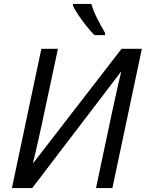

<svg xmlns="http://www.w3.org/2000/svg" viewBox="-20 -964 747 984"><path d="M41 0 192 -714H277L193 -321Q187 -291 178 -253Q169 -215 161.5 -181Q154 -147 149 -129H151L603 -714H707L556 0H472L556 -397Q564 -431 572 -468.5Q580 -506 587.5 -539.5Q595 -573 601 -595H599L145 0ZM464 -784Q445 -803 423.5 -830Q402 -857 383 -885Q364 -913 354 -934V-944H448Q459 -907 478.5 -868.5Q498 -830 518 -796V-784Z"/></svg>

Font: Manna Sans
Style: Italic
Weight: 400
Italic angle: -12°
Designer: Monotype Design Team
Foundry: Monotype Imaging Inc.
Version: Version 2.001.1; ttfautohint (v1.8.2)